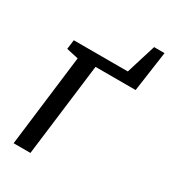

<svg xmlns="http://www.w3.org/2000/svg" viewBox="-176 -803 793 893"><g transform="rotate(30 220.0 -357.0)"><path d="M102.5 -490.7 38.6 -504.9 44.9 -554.7H335L384.3 -713.9H440.4L409.7 -498H194.3L132.3 0H42Z"/></g></svg>

Font: Merriweather
Style: Italic
Weight: 400
Italic angle: -7°
Designer: Eben Sorkin ( eben@eyebytes.com )
Foundry: Eben Sorkin ( eben@eyebytes.com )
Version: Version 1.005; ttfautohint (v0.97) -l 13 -r 13 -G 200 -x 24 